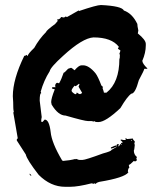

<svg xmlns="http://www.w3.org/2000/svg" viewBox="-20 -717 626 753"><path d="M376 -697.3Q458 -693.4 465.8 -675.8Q499 -664.1 518.6 -623Q518.6 -615.2 522.5 -597.7L520.5 -585.9Q551.8 -560.5 551.8 -544.9V-539.1Q551.8 -509.8 538.1 -478.5Q539.1 -466.8 557.6 -449.2V-447.3H545.9Q545.9 -442.4 524.4 -402.3Q510.3 -349.6 495.1 -349.6Q479.5 -339.4 452.1 -293Q394 -238.3 366.2 -238.3H364.3Q350.6 -238.3 350.6 -242.2Q348.6 -242.2 348.6 -240.2L338.9 -242.2H325.2Q311.5 -242.2 237.3 -263.7Q208.5 -263.7 182.6 -306.6L180.7 -316.4Q180.7 -331.1 194.3 -365.2V-367.2L184.6 -369.1V-375H198.2L196.3 -378.9Q196.3 -389.6 204.1 -392.6Q207.5 -390.6 211.9 -390.6Q221.2 -406.7 229.5 -431.6Q232.9 -431.6 247.1 -447.3Q257.8 -451.2 258.8 -451.2Q260.7 -451.2 272.5 -441.4Q289.1 -460.9 299.8 -460.9H305.7Q328.6 -460.9 354.5 -429.7Q364.3 -417 377.9 -380.9Q380.9 -380.9 383.8 -375Q383.8 -373 381.8 -373Q387.7 -356 387.7 -353.5H397.5Q448.2 -393.6 448.2 -486.3Q450.2 -486.3 450.2 -502L448.2 -505.9Q452.1 -515.6 452.1 -519.5Q442.4 -524.9 442.4 -527.3Q446.3 -532.2 446.3 -533.2Q418 -570.3 346.7 -570.3Q303.7 -567.9 227.5 -498Q178.2 -453.6 174.8 -437.5Q151.9 -401.4 139.6 -357.4Q141.6 -353.5 141.6 -351.6Q135.7 -351.6 135.7 -322.3L143.6 -257.8Q141.6 -250.5 141.6 -240.2L145.5 -238.3Q147 -238.3 155.3 -248Q172.9 -248 178.7 -199.2Q182.6 -157.2 223.6 -87.9L227.5 -85.9Q254.4 -87.9 276.4 -93.8V-91.8L280.3 -93.8Q286.6 -89.8 292 -89.8H303.7Q314.9 -89.8 383.8 -115.2Q417 -124 417 -128.9L440.4 -142.6H438.5Q421.9 -134.8 417 -134.8H415V-138.7Q431.2 -146.5 434.6 -146.5Q434.6 -144.5 436.5 -144.5Q437 -152.3 444.3 -152.3Q444.3 -150.4 446.3 -150.4L444.3 -146.5V-142.6Q448.2 -143.6 452.1 -152.3L456.1 -150.4H458V-152.3H454.1Q454.1 -157.2 461.9 -158.2Q461.9 -159.2 452.1 -168Q454.1 -168 454.1 -169.9L463.9 -168H469.7Q473.6 -168 473.6 -171.9L471.7 -175.8H475.6V-171.9H481.4L501 -173.8Q501 -169.4 508.8 -162.1L506.8 -152.3Q506.8 -150.4 508.8 -150.4Q506.8 -127 504.9 -127Q504.9 -110.8 516.6 -101.6V-99.6L514.6 -95.7Q516.6 -92.3 516.6 -87.9L510.7 -84H508.8L504.9 -85.9Q489.3 -70.3 485.4 -70.3V-68.4L487.3 -58.6Q482.9 -58.6 481.4 -44.9L483.4 -41Q468.3 -20 370.1 -3.9Q356.4 0 356.4 3.9H354.5L350.6 2Q348.6 2 348.6 3.9L338.9 2Q285.6 15.6 254.9 15.6H235.4Q178.7 15.6 131.8 -31.2Q85.4 -90.8 81.1 -111.3L45.9 -166V-169.9Q46.4 -173.8 49.8 -173.8L32.2 -275.4Q32.2 -277.3 34.2 -277.3Q32.2 -288.1 32.2 -293Q32.2 -315.9 30.3 -339.8Q30.3 -406.2 75.2 -498Q80.1 -498 85 -502Q85.4 -498 88.9 -498Q88.9 -504.9 114.3 -529.3Q133.8 -564.5 161.1 -591.8Q161.1 -597.2 196.3 -623L208 -636.7H204.1V-640.6Q215.3 -640.6 219.7 -650.4L229.5 -648.4H231.4L237.3 -652.3Q241.2 -650.4 243.2 -650.4Q287.1 -675.8 288.1 -675.8Q290 -675.8 290 -673.8Q359.4 -697.3 376 -697.3ZM274.4 -378.9Q274.4 -380.9 272.5 -380.9Q260.7 -367.7 260.7 -361.3Q260.7 -356 274.4 -347.7H276.4Q280.3 -347.7 280.3 -353.5H282.2Q290 -347.7 293.9 -347.7Q301.8 -350.6 301.8 -353.5L288.1 -377L292 -386.7Q290 -386.7 290 -388.7Q278.8 -378.9 274.4 -378.9ZM495.1 -168V-164.1H497.1V-168ZM94.7 -35.2H96.7Q99.6 -35.2 102.5 -29.3V-27.3Q99.6 -27.3 94.7 -35.2Z"/></svg>

Font: Mister Brush
Style: Regular
Weight: 400
Designer: GGBotNet
Foundry: GGBotNet
Version: 1.00